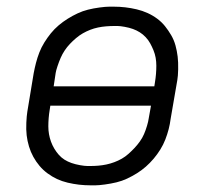

<svg xmlns="http://www.w3.org/2000/svg" viewBox="-20 -548 640 576"><path d="M252 8Q234 8 217 6Q200 4 183 0Q166 -4 151 -11Q136 -18 122.5 -28Q109 -38 98.5 -50.5Q88 -63 80 -77.5Q72 -92 67 -108.5Q62 -125 60 -142Q58 -159 59 -180Q60 -201 62 -213L81 -328Q84 -344 88 -359.5Q92 -375 98 -390.5Q104 -406 113 -420.5Q122 -435 132.5 -448Q143 -461 156 -472Q169 -483 183.5 -492Q198 -501 213 -508Q228 -515 244 -519Q260 -523 278.5 -525.5Q297 -528 308 -528H321Q339 -528 356 -526Q373 -524 390 -520Q407 -516 422.5 -509Q438 -502 451.5 -492Q465 -482 475 -469.5Q485 -457 493.5 -442.5Q502 -428 506.5 -411.5Q511 -395 513 -378Q515 -361 514.5 -340Q514 -319 512 -308L492 -192Q490 -176 486 -160.5Q482 -145 476 -129.5Q470 -114 461 -99.5Q452 -85 441 -72Q430 -59 417.5 -48Q405 -37 390.5 -28Q376 -19 361 -12Q346 -5 329.5 -1Q313 3 294.5 5.5Q276 8 266 8ZM141 -289H443L445 -302Q447 -314 448 -326.5Q449 -339 449 -351Q449 -363 447 -374.5Q445 -386 440.5 -397Q436 -408 430.5 -418Q425 -428 417 -436.5Q409 -445 399.5 -451Q390 -457 379 -461Q368 -465 354 -467.5Q340 -470 333 -470H322Q311 -470 298.5 -469Q286 -468 274 -465.5Q262 -463 250.5 -458.5Q239 -454 228.5 -448Q218 -442 208 -433.5Q198 -425 189.5 -416Q181 -407 174 -396.5Q167 -386 162 -374.5Q157 -363 152.5 -349.5Q148 -336 147 -329ZM242 -50H252Q263 -50 275 -51Q287 -52 299 -54.5Q311 -57 323 -61.5Q335 -66 345.5 -72Q356 -78 365.5 -86.5Q375 -95 383.5 -104Q392 -113 399.5 -123.5Q407 -134 412 -145.5Q417 -157 421 -170.5Q425 -184 426 -192L433 -231H131L129 -218Q127 -206 126 -193.5Q125 -181 125 -169Q125 -157 127 -145.5Q129 -134 133 -123Q137 -112 143 -102Q149 -92 156.5 -83.5Q164 -75 173.5 -69Q183 -63 194.5 -59Q206 -55 220 -52.5Q234 -50 242 -50Z"/></svg>

Font: Iosevka Aile Light
Style: Italic
Weight: 300
Italic angle: -9°
Designer: Belleve Invis
Foundry: Belleve Invis
Version: Version 31.1.0; ttfautohint (v1.8.4)